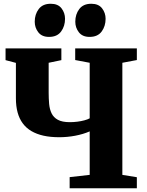

<svg xmlns="http://www.w3.org/2000/svg" viewBox="-20 -1000 782 1020"><path d="M456.5 -302Q422 -287 379.8 -279Q337.5 -271 294.5 -271Q248 -271 211 -279.2Q174 -287.5 146.5 -303.8Q119 -320 100.8 -344.8Q82.5 -369.5 73.5 -402.8Q64.5 -436 64.5 -477.5V-666L9.5 -680.5V-743H306V-680.5L238.5 -666.5V-507.5Q238.5 -476.5 241 -448.2Q243.5 -420 254 -398Q264.5 -376 287.5 -363.5Q310.5 -351 350.5 -351Q370 -351 390.5 -353.5Q411 -356 428.5 -360.8Q446 -365.5 456.5 -371.5V-666.5L379.5 -681V-743H707V-681L630 -666.5V-71L707 -58.5V0H350V-59L456.5 -71ZM240 -804Q202.5 -804 183.5 -828.5Q164.5 -853 164.5 -884.5Q164.5 -924 185.8 -952Q207 -980 249 -980H250Q288 -980 306.8 -955.8Q325.5 -931.5 325.5 -900Q325.5 -861 304.5 -832.5Q283.5 -804 241 -804ZM455.5 -804Q418 -804 399 -828.5Q380 -853 380 -884.5Q380 -924 401.2 -952Q422.5 -980 464.5 -980H465.5Q503.5 -980 522.2 -955.8Q541 -931.5 541 -900Q541 -861 520 -832.5Q499 -804 456.5 -804Z"/></svg>

Font: Merriweather 36pt Black
Style: Regular
Weight: 900
Version: Version 2.100